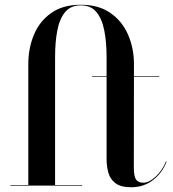

<svg xmlns="http://www.w3.org/2000/svg" viewBox="-20 -780 729 807"><path d="M23.5 -2.5H99V-511.5Q99 -577 122.5 -633.8Q146 -690.5 195 -725.2Q244 -760 319.5 -760Q395 -760 444.5 -725.2Q494 -690.5 518.5 -633.8Q543 -577 543 -511.5V-460H649.5V-457.5H543L542.5 -76Q542.5 -38.5 552 -25.2Q561.5 -12 583 -12Q606.5 -12 634.2 -37.5Q662 -63 678 -102L680.5 -101.5Q662.5 -53.5 623.2 -23.2Q584 7 531.5 7Q487.5 7 465.2 -10Q443 -27 435.5 -54Q428 -81 428 -111.5V-457.5H367V-460H428V-540Q428 -603.5 418.2 -652.5Q408.5 -701.5 385 -729.5Q361.5 -757.5 319.5 -757.5Q277.5 -757.5 254 -729.5Q230.5 -701.5 221 -652.5Q211.5 -603.5 211.5 -540V-2.5H325V0H23.5Z"/></svg>

Font: Bodoni* 72pt Medium
Style: Regular
Weight: 500
Version: Version 2.3